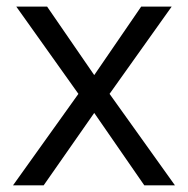

<svg xmlns="http://www.w3.org/2000/svg" viewBox="-20 -555 564 575"><path d="M214.8 -273.9 28.8 -535.2H121.1L262.2 -330.1L402.8 -535.2H494.1L308.1 -273.9L503.9 0H412.1L262.2 -216.8L110.8 0H19Z"/></svg>

Font: f07686384
Style: Regular
Weight: 400
Foundry: Ascender Corporation
Version: Version 1.10